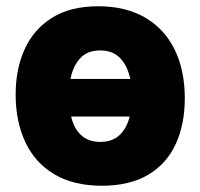

<svg xmlns="http://www.w3.org/2000/svg" viewBox="-20 -583 640 613"><path d="M305 10Q215 10 153.5 -26.5Q92 -63 61 -129Q30 -195 30 -281Q30 -363 59 -426.5Q88 -490 146.5 -526.5Q205 -563 294 -563Q381 -563 443 -527Q505 -491 537.5 -425Q570 -359 570 -269Q570 -186 541 -123Q512 -60 453 -25Q394 10 305 10ZM300 -422Q259 -422 236 -397Q213 -372 205 -331H396Q387 -373 363.5 -397.5Q340 -422 300 -422ZM300 -130Q339 -130 362 -152Q385 -174 394 -211H207Q216 -173 239 -151.5Q262 -130 300 -130Z"/></svg>

Font: Noto Sans Mono Black
Style: Regular
Weight: 900
Designer: Monotype Design Team
Foundry: Monotype Imaging Inc.
Version: Version 2.014